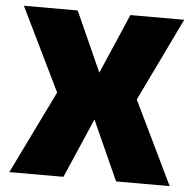

<svg xmlns="http://www.w3.org/2000/svg" viewBox="-49 -699 753 748"><g transform="rotate(5 328.0 -325.0)"><path d="M14.5 -650.5H225L330 -416.5L431 -650.5H641.5L484.5 -325L641.5 0H432L327 -233L226 0H14.5L173 -325Z"/></g></svg>

Font: Overused Grotesk Black
Style: Regular
Weight: 900
Version: Version 0.004